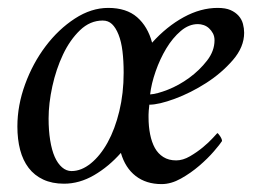

<svg xmlns="http://www.w3.org/2000/svg" viewBox="-20 -460 660 486"><path d="M360 -221Q363 -248 374 -279.5Q385 -311 401 -337.5Q417 -364 437.5 -381.5Q458 -399 481 -399Q488 -399 495.5 -396.5Q503 -394 509 -388.5Q515 -383 519 -375.5Q523 -368 523 -358Q523 -331 504 -306.5Q485 -282 459 -263Q433 -244 405 -233Q377 -222 360 -221ZM240 -408Q254 -408 263.5 -399Q273 -390 280 -372.5Q287 -355 290 -330.5Q293 -306 293 -276Q293 -224 282 -178.5Q271 -133 252.5 -99.5Q234 -66 210 -46.5Q186 -27 161 -27Q148 -27 137 -36.5Q126 -46 118.5 -63Q111 -80 107 -105Q103 -130 103 -160Q103 -198 112.5 -241.5Q122 -285 139.5 -322Q157 -359 182.5 -383.5Q208 -408 240 -408ZM531 -440Q488 -440 445 -416.5Q402 -393 365 -352Q354 -393 327 -416.5Q300 -440 254 -440Q211 -440 169.5 -413Q128 -386 95.5 -343Q63 -300 43.5 -246.5Q24 -193 24 -140Q24 -107 31 -80.5Q38 -54 52.5 -35Q67 -16 89.5 -5.5Q112 5 142 5Q181 5 218 -16.5Q255 -38 286 -73Q297 -35 323.5 -14.5Q350 6 389 6Q413 6 438 -8Q463 -22 484.5 -40.5Q506 -59 521.5 -77Q537 -95 542 -103Q542 -108 537 -115.5Q532 -123 530 -123Q529 -122 519 -111Q509 -100 494 -87.5Q479 -75 461 -64.5Q443 -54 426 -54Q407 -54 393.5 -62.5Q380 -71 372 -85.5Q364 -100 360 -120Q356 -140 356 -163Q356 -165 356 -170Q356 -175 356.5 -180Q357 -185 357.5 -189.5Q358 -194 358 -195Q382 -195 422.5 -210Q463 -225 502 -250Q541 -275 569.5 -308Q598 -341 598 -377Q598 -388 595 -399.5Q592 -411 584 -420Q576 -429 563.5 -434.5Q551 -440 531 -440Z"/></svg>

Font: Vermiglione
Style: Italic
Weight: 400
Italic angle: -11°
Version: Version 1.105